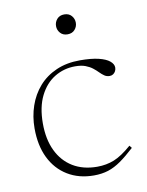

<svg xmlns="http://www.w3.org/2000/svg" viewBox="-76 -689 580 755"><g transform="rotate(-10 214.0 -312.0)"><path d="M261.5 -445.5Q306.5 -445.5 335.8 -438.5Q365 -431.5 379.5 -419.5Q394 -407.5 394 -393.5Q394 -386 390.5 -379.2Q387 -372.5 381 -368.5Q375 -364.5 367 -364.5Q355 -364.5 346 -370.8Q337 -377 328.2 -386Q319.5 -395 308 -404Q296.5 -413 280.2 -419.2Q264 -425.5 239 -425.5Q194.5 -425.5 157.2 -403Q120 -380.5 97.8 -336Q75.5 -291.5 75.5 -226Q75.5 -162.5 97.5 -116.8Q119.5 -71 160.2 -46.2Q201 -21.5 257 -21.5Q293.5 -21.5 324.8 -34Q356 -46.5 395.5 -81L403.5 -71Q372.5 -42.5 347 -24.5Q321.5 -6.5 295.8 1.8Q270 10 238.5 10Q178.5 10 133.5 -17.5Q88.5 -45 64.2 -94.8Q40 -144.5 40 -212.5Q40 -260 54.5 -302.2Q69 -344.5 97.2 -376.8Q125.5 -409 167 -427.2Q208.5 -445.5 261.5 -445.5ZM232.5 -554.5Q214 -554.5 203.5 -566.5Q193 -578.5 193 -594Q193 -610 203.5 -622Q214 -634 232.5 -634Q251 -634 261.5 -622Q272 -610 272 -594Q272 -578.5 261.5 -566.5Q251 -554.5 232.5 -554.5Z"/></g></svg>

Font: Newsreader 24pt ExtraLight
Style: Regular
Weight: 250
Designer: Hugues Gentile
Foundry: Production Type
Version: Version 1.003